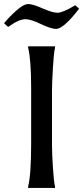

<svg xmlns="http://www.w3.org/2000/svg" viewBox="-31 -929 411 949"><path d="M226 -480V-210Q226 -173 230.5 -101.5Q235 -30 241 -7V0H108V-7Q123 -65 123 -220V-490Q123 -635 108 -693V-700H241V-693Q235 -670 230.5 -594Q226 -518 226 -480ZM246 -786Q222 -786 171.5 -810Q121 -834 96 -834Q63 -834 20 -803Q11 -797 9 -796L-11 -814Q13 -844 49.5 -876.5Q86 -909 108.5 -909Q131 -909 179.5 -887.5Q228 -866 253.5 -866Q279 -866 341 -903L360 -886Q283 -786 246 -786Z"/></svg>

Font: Asul
Style: Regular
Weight: 400
Designer: Mariela Monsalve
Foundry: Mariela Monsalve
Version: Version 1.002